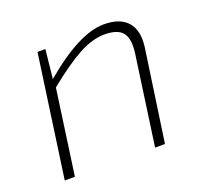

<svg xmlns="http://www.w3.org/2000/svg" viewBox="-93 -602 757 711"><g transform="rotate(-20 285.5 -247.0)"><path d="M147 -482 135 -368Q284 -494 381 -494Q445 -494 474.5 -460Q504 -426 495 -361L443 0H404L454 -355Q461 -410 441.5 -434Q422 -458 371 -458Q323 -458 268.5 -428.5Q214 -399 135 -335L88 0H48L116 -482Z"/></g></svg>

Font: Exo 2.0 Extra Light
Style: Italic
Weight: 250
Italic angle: -8°
Designer: Natanael Gama
Version: Version 1.001;PS 001.001;hotconv 1.0.70;makeotf.lib2.5.58329